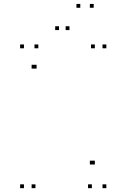

<svg xmlns="http://www.w3.org/2000/svg" viewBox="-20 -972 660 1002"><path d="M535 10V-10H515V10ZM535 -720V-740H515V-720ZM475 -720V-740H455V-720ZM475 -113.5V-133.5H455V-113.5ZM469 -113.5V-133.5H449V-113.5ZM180 -720V-740H160V-720ZM105 -720V-740H85V-720ZM105 10V-10H85V10ZM165 10V-10H145V10ZM165 -614V-634H145V-614ZM171 -614V-634H151V-614ZM459.5 10V-10H439.5V10ZM399 -931.5V-951.5H379V-931.5ZM469 -931.5V-951.5H449V-931.5ZM342.5 -815V-835H322.5V-815ZM288 -815V-835H268V-815Z"/></svg>

Font: Monaspace Neon Dots Var
Style: Regular
Weight: 400
Designer: Riley Cran and the Lettermatic Team
Version: Version 1.100 (Monaspace Neon Dots)